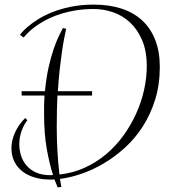

<svg xmlns="http://www.w3.org/2000/svg" viewBox="-20 -734 746 836"><path d="M74.2 -336.9H175.8Q181.2 -394.5 191.4 -439.9Q201.7 -485.4 213.1 -519Q224.6 -552.7 235.6 -575.7Q246.6 -598.6 253.9 -611.8L268.1 -608.9Q264.6 -593.3 259.8 -568.6Q254.9 -543.9 250 -510.3Q245.1 -476.6 240.2 -433.3Q235.4 -390.1 231.9 -336.9H380.9V-317.9H230Q227.1 -254.9 227.1 -178.2Q227.1 -127.9 230 -76.9Q232.9 -25.9 238.8 25.9Q297.9 19.5 349.1 -3.9Q400.4 -27.3 442.6 -63Q484.9 -98.6 517.6 -144Q550.3 -189.5 573 -239.7Q595.7 -290 607.4 -342.8Q619.1 -395.5 619.1 -445.8Q619.1 -512.2 598.6 -559.6Q578.1 -606.9 545.4 -637Q512.7 -667 471.4 -680.9Q430.2 -694.8 389.2 -694.8Q348.6 -694.8 314 -689.5Q279.3 -684.1 250.2 -675.3Q221.2 -666.5 197.5 -655.5Q173.8 -644.5 155.3 -632.8Q111.3 -605.5 83 -570.8L66.9 -582Q67.4 -583 75.9 -593.3Q84.5 -603.5 101.6 -618.2Q118.7 -632.8 144.8 -649.4Q170.9 -666 206.3 -680.4Q241.7 -694.8 287.4 -704.3Q333 -713.9 389.2 -713.9Q456.5 -713.9 509.8 -696.3Q563 -678.7 599.9 -644.3Q636.7 -609.9 656.2 -559.3Q675.8 -508.8 675.8 -442.9Q675.8 -365.7 655.8 -301Q635.7 -236.3 602.1 -183.8Q568.4 -131.3 524.4 -91.3Q480.5 -51.3 432.1 -22.7Q383.8 5.9 334.5 22.7Q285.2 39.6 241.2 44.9Q242.7 54.2 244.1 62.5Q245.6 70.8 247.1 80.1L231 82Q228 74.2 224.4 65.4Q220.7 56.6 216.8 46.9Q212.4 47.9 208 47.9Q203.6 47.9 199.2 47.9Q161.6 47.9 130.4 38.6Q99.1 29.3 76.9 11.7Q54.7 -5.9 42.2 -31.2Q29.8 -56.6 29.8 -88.9Q29.8 -122.1 45.2 -156.5Q60.5 -190.9 89.8 -220.2L99.1 -210.9Q84 -191.4 74 -164.1Q64 -136.7 64 -106Q64 -81.1 71.5 -56.9Q79.1 -32.7 95.2 -13.7Q111.3 5.4 137 17.1Q162.6 28.8 199.2 28.8Q202.1 28.8 205.1 28.3Q208 27.8 210.9 27.8Q195.8 -18.1 183.8 -84.5Q171.9 -150.9 171.9 -238.8Q171.9 -260.3 172.1 -279.8Q172.4 -299.3 173.8 -317.9H74.2Z"/></svg>

Font: Clicker Script
Style: Regular
Weight: 400
Designer: Astigmatic (AOETI)
Foundry: Astigmatic (AOETI)
Version: Version 1.000